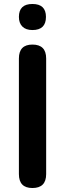

<svg xmlns="http://www.w3.org/2000/svg" viewBox="-20 -937 326 965"><path d="M143 8Q75 8 75 -62V-643Q75 -713 143 -713Q212 -713 212 -643V-62Q212 8 143 8ZM143 -786Q110 -786 92.5 -803.5Q75 -821 75 -852Q75 -917 143 -917Q211 -917 211 -852Q211 -786 143 -786Z"/></svg>

Font: Chiron GoRound TC SB
Style: Regular
Weight: 500
Designer: Ryoko NISHIZUKA 西塚涼子 (kana, bopomofo & ideographs); Paul D. Hunt (Latin, Greek & Cyrillic); Sandoll Communications 산돌커뮤니
Foundry: Adobe
Version: Version 1.000;hotconv 1.1.1;makeotfexe 2.6.0